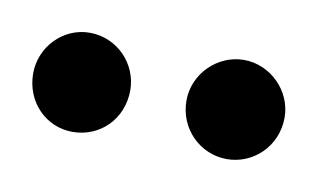

<svg xmlns="http://www.w3.org/2000/svg" viewBox="-30 -706 305 185"><g transform="rotate(10 123.0 -613.5)"><path d="M246 -614C246 -640 224 -662 198 -662C172 -662 150 -640 150 -614C150 -586 172 -565 198 -565C224 -565 246 -586 246 -614ZM95 -614C95 -640 74 -662 47 -662C21 -662 0 -640 0 -614C0 -586 21 -565 47 -565C74 -565 95 -586 95 -614Z"/></g></svg>

Font: Englebert
Style: Regular
Weight: 400
Designer: Astigmatic (AOETI)
Foundry: Astigmatic (AOETI)
Version: Version 1.000